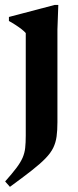

<svg xmlns="http://www.w3.org/2000/svg" viewBox="-22 -490 312 764"><path d="M80.5 -358.5Q74.5 -365.5 64.2 -373.5Q54 -381.5 41 -390Q28 -398.5 13.5 -406.5V-422.5L196 -470.5H210L206.5 -372.5V-3.5Q206.5 29 203.2 53Q200 77 190 97.8Q180 118.5 159.2 140Q138.5 161.5 104 188.5Q69.5 215.5 17.5 253.5L-1.5 232Q27 200 43.5 178Q60 156 68 137.5Q76 119 78.2 98.8Q80.5 78.5 80.5 49.5Z"/></svg>

Font: Newsreader 36pt SemiBold
Style: Regular
Weight: 600
Designer: Hugues Gentile
Foundry: Production Type
Version: Version 1.003